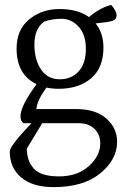

<svg xmlns="http://www.w3.org/2000/svg" viewBox="-20 -505 515 787"><path d="M404 -310Q404 -227 353.5 -184Q303 -141 220 -141Q195 -141 170 -146Q132 -93 129 -58H292Q372 -58 416 -19Q460 20 460 76Q460 149 391 205.5Q322 262 200 262Q114 262 67 222.5Q20 183 20 116Q20 93 109 0H76Q64 -9 64 -28Q64 -71 130 -160Q48 -199 48 -306Q48 -383 99.5 -425.5Q151 -468 224.5 -468Q298 -468 345 -435Q387 -472 436 -485Q458 -459 458 -442Q458 -425 441 -419.5Q424 -414 372 -409Q404 -369 404 -310ZM302 0H153L90 104Q90 154 118.5 186Q147 218 222 218Q297 218 344 176Q391 134 391 82Q391 47 367.5 23.5Q344 0 302 0ZM160 -416Q121 -386 121 -323Q121 -260 148.5 -220Q176 -180 224.5 -180Q273 -180 302.5 -212.5Q332 -245 332 -304.5Q332 -364 302 -396Q272 -428 232.5 -428Q193 -428 160 -416Z"/></svg>

Font: Mate
Style: Regular
Weight: 400
Designer: Eduardo Rodriguez Tunni
Foundry: Eduardo Rodriguez Tunni
Version: Version 1.002